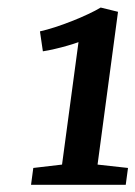

<svg xmlns="http://www.w3.org/2000/svg" viewBox="-20 -922 366 519"><path d="M70 -468 147.7 -477.1 192.2 -808.1Q180.2 -803.7 163.2 -798.8Q146.2 -793.8 128.3 -789.7Q110.5 -785.5 95.9 -783.3L88 -837.2Q106 -841.2 128.7 -848.5Q151.4 -855.9 174.5 -865Q197.6 -874.1 218.1 -883.8Q238.7 -893.4 252.2 -901.6L299 -890.1L243.7 -477.1L326 -468L319.9 -422.5H63.9Z"/></svg>

Font: Merriweather 7pt Light
Style: Italic
Weight: 300
Italic angle: -7.8°
Designer: Eben Sorkin
Foundry: Eben Sorkin
Version: Version 2.200;gftools[0.9.31]